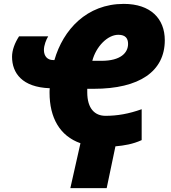

<svg xmlns="http://www.w3.org/2000/svg" viewBox="-20 -745 881 988"><path d="M342 223H529L574 8C619 4 663 -3 709 -24V-183C642 -159 583 -149 523 -149C468 -149 429 -186 429 -270V-288H462C698 -288 828 -378 828 -538C828 -649 755 -725 617 -725C426 -725 305 -592 260 -436H253C225 -436 206 -455 206 -488C206 -512 218 -542 228 -558H78C56 -524 42 -487 42 -453C42 -369 94 -296 236 -291C235 -283 235 -275 235 -268C235 -139 288 -45 394 -8ZM455 -432C474 -505 533 -566 589 -566C627 -566 639 -546 639 -519C639 -474 602 -432 502 -432Z"/></svg>

Font: Noto Sans UI Black
Style: Italic
Weight: 900
Italic angle: -372°
Designer: Monotype Design Team
Foundry: Monotype Imaging Inc.
Version: Version 1.901